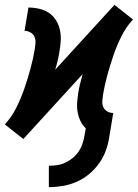

<svg xmlns="http://www.w3.org/2000/svg" viewBox="-46 -561 567 790"><path d="M155 209V121Q172 121 189 118.5Q206 116 222 108.5Q238 101 252 90Q266 79 276.5 64Q287 49 292.5 33Q298 17 301 0L307 -33Q293 -46 285 -63Q277 -80 273.5 -99.5Q270 -119 271.5 -139Q273 -159 276 -179Q279 -199 284 -218Q289 -237 294 -256L50 11L12 -19L-26 -49Q3 -81 22 -119.5Q41 -158 54.5 -197.5Q68 -237 79 -277Q90 -317 97 -358Q99 -371 100 -384.5Q101 -398 96 -409.5Q91 -421 79.5 -427.5Q68 -434 55 -434L71 -530Q93 -530 115 -525Q137 -520 154.5 -508.5Q172 -497 183.5 -479Q195 -461 200 -440Q205 -419 204 -396.5Q203 -374 199 -351Q196 -331 191.5 -312Q187 -293 181 -274L425 -541L463 -511L501 -481Q472 -449 453 -410.5Q434 -372 420.5 -332.5Q407 -293 396 -253Q385 -213 378 -172Q376 -159 375 -145.5Q374 -132 379 -120.5Q384 -109 395.5 -102.5Q407 -96 420 -96L404 0Q400 29 390 57Q380 85 362.5 110Q345 135 321 155Q297 175 269.5 187Q242 199 213 204Q184 209 155 209Z"/></svg>

Font: Iosevka Curly Oblique
Style: Bold
Weight: 700
Italic angle: -9°
Monospace: yes
Designer: Belleve Invis
Foundry: Belleve Invis
Version: Version 11.1.0; ttfautohint (v1.8.3)